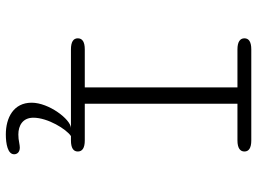

<svg xmlns="http://www.w3.org/2000/svg" viewBox="-132 -528 882 659"><g transform="rotate(90 309.5 -198.0)"><path d="M149 0H418.5C389 1.5 332 75.5 332 135C332 197 383.5 223.5 441 223.5C473 223.5 509 217 509 195C509 184 501 175.5 486 175.5C481.5 175.5 475.5 176.5 470 177.5C461 179.5 450 180.5 441 180.5C410.5 180.5 383.5 165.5 383.5 129C383.5 79.5 423 15.5 446.5 0H461.5C487.5 0 499.5 -8.5 499.5 -23.5C499.5 -39 487.5 -47.5 461.5 -47.5H335.5V-571.5H461.5C487.5 -571.5 499.5 -580.5 499.5 -595.5C499.5 -610.5 487.5 -619 461.5 -619H149C123 -619 111 -610.5 111 -595.5C111 -580.5 123 -571.5 149 -571.5H279.5V-47.5H149C123 -47.5 111 -39 111 -23.5C111 -8.5 123 0 149 0Z"/></g></svg>

Font: RTM Light Light
Style: Regular
Weight: 300
Designer: after Tyler Finck
Foundry: An Endless Supply
Version: Version 1.000;Glyphs 3.2.1 (3258)